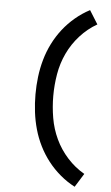

<svg xmlns="http://www.w3.org/2000/svg" viewBox="-64 -883 629 1085"><g transform="rotate(5 250.0 -340.0)"><path d="M402 161Q358 138 319.5 105.5Q281 73 250.5 34Q220 -5 197.5 -50Q175 -95 161.5 -143Q148 -191 142 -240.5Q136 -290 136 -340Q136 -390 142 -439.5Q148 -489 161.5 -537Q175 -585 197.5 -630Q220 -675 250.5 -714Q281 -753 319.5 -785.5Q358 -818 402 -841L450 -764Q396 -733 353.5 -686Q311 -639 284.5 -582.5Q258 -526 247.5 -464Q237 -402 237 -340Q237 -278 247.5 -216Q258 -154 284.5 -97.5Q311 -41 353.5 6Q396 53 450 84Z"/></g></svg>

Font: iosevka_custom_sans_ss08 SmBd
Style: Regular
Weight: 600
Designer: Belleve Invis
Foundry: Belleve Invis
Version: Version 10.3.0; ttfautohint (v1.8.3)